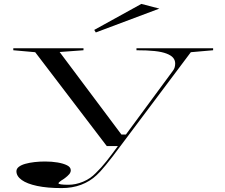

<svg xmlns="http://www.w3.org/2000/svg" viewBox="-20 -747 1149 982"><path d="M295 215Q222 215 170 204Q118 193 91 173.5Q64 154 64 129Q64 116 76 106.5Q88 97 109 91Q130 85 156.5 82Q183 79 210 79Q245 79 274.5 84Q304 89 323 98.5Q342 108 342 124Q342 134 334.5 143.5Q327 153 308 167Q293 176 286 182Q279 188 279 190Q279 198 330 198Q367 198 404.5 182.5Q442 167 470 138Q498 111 524.5 77.5Q551 44 583 0H526L160 -480L48 -490V-500H407V-490L285 -481L601 -59H624L865 -386Q871 -394 873.5 -403Q876 -412 876 -422Q876 -439 865.5 -451.5Q855 -464 831.5 -473Q808 -482 770.5 -486Q733 -490 678 -490V-500H1070V-490L956 -480L596 0Q552 60 520.5 98Q489 136 474 149Q440 181 395 198Q350 215 295 215ZM470 -581 462 -594 703 -727 795 -703Z"/></svg>

Font: Kalnia Expanded Light
Style: Regular
Weight: 300
Width: 7
Designer: Frida Medrano
Foundry: Frida Medrano
Version: Version 1.105